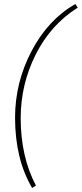

<svg xmlns="http://www.w3.org/2000/svg" viewBox="-20 -762 407 956"><path d="M140 174Q55 30 55 -176Q55 -351 137 -507.5Q219 -664 355 -742L367 -724Q232 -639 157.5 -490Q83 -341 83 -174Q83 18 159 162Z"/></svg>

Font: Elaine Sans ExtraLight
Style: Italic
Weight: 275
Italic angle: -13°
Designer: Wei Huang
Foundry: Wei Huang
Version: Version 2.001;December 24, 2019;FontCreator 12.0.0.2547 64-b